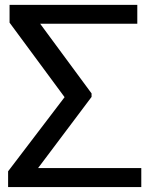

<svg xmlns="http://www.w3.org/2000/svg" viewBox="-20 -755 602 775"><path d="M12.7 0H550.3V-76.7H133.8L349.6 -363.8V-377.9L142.1 -659.2H534.2V-735.4H18.6V-663.6L240.7 -362.8L12.7 -63.5Z"/></svg>

Font: Winston
Style: Regular
Weight: 400
Designer: Vernon Adams, Kim Jin-seong, David Berlow, Cristiano Sobral
Foundry: The Winston Project Authors
Version: Version 3.004